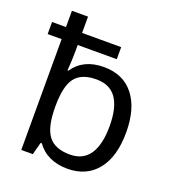

<svg xmlns="http://www.w3.org/2000/svg" viewBox="-139 -868 893 985"><g transform="rotate(20 307.5 -375.0)"><path d="M338.9 -544.9Q444.8 -544.9 502.4 -471.9Q560.1 -398.9 560.1 -268.1Q560.1 -135.3 501.5 -62.7Q442.9 9.8 338.9 9.8Q284.7 9.8 242.2 -9.8Q199.7 -29.3 172.9 -67.9H166Q150.9 -9.3 147.9 0H85V-605H8.8V-670.9H85V-759.8H172.9V-670.9H386.2V-605H172.9V-575.2Q172.9 -520 168 -464.8H172.9Q227.1 -544.9 338.9 -544.9ZM324.2 -472.2Q243.2 -472.2 208 -426.3Q172.9 -380.4 172.9 -271V-267.1Q172.9 -157.2 208.7 -110.1Q244.6 -63 326.2 -63Q398.4 -63 433.8 -116Q469.2 -168.9 469.2 -269Q469.2 -370.6 433.6 -421.4Q397.9 -472.2 324.2 -472.2Z"/></g></svg>

Font: Noto Sans Southeast Asian
Style: Regular
Weight: 400
Designer: Monotype Design Team
Foundry: Monotype Imaging Inc.
Version: Version 1.06 uh; ttfautohint (v1.4.1)